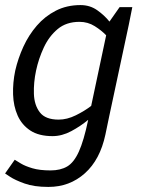

<svg xmlns="http://www.w3.org/2000/svg" viewBox="-20 -528 558 756"><path d="M293 -442Q241 -442 207 -413.5Q173 -385 152.5 -341Q132 -297 122 -250Q112 -203 113.5 -158.5Q115 -114 137 -85.5Q159 -57 211 -57Q244 -57 278.5 -74Q313 -91 339 -111L398 -389Q380 -408 353 -425Q326 -442 293 -442ZM38 101Q46 106 62.5 116Q79 126 107.5 134.5Q136 143 179 143Q218 143 244.5 127.5Q271 112 290.5 69Q310 26 327 -55V-56Q297 -31 260.5 -11.5Q224 8 187 8Q133 8 99.5 -14Q66 -36 49.5 -73Q33 -110 31.5 -156Q30 -202 40 -250Q51 -298 72 -344Q93 -390 125 -427Q157 -464 200 -486Q243 -508 297 -508Q334 -508 362.5 -488Q391 -468 411 -443L451 -500H501L487 -430L410 -70L395 2Q374 101 314 154.5Q254 208 171 208H170Q114 208 76.5 194.5Q39 181 19.5 168Q0 155 0 155Z"/></svg>

Font: Epunda Sans
Style: Italic
Weight: 400
Italic angle: -12.0243°
Designer: Simon Atzbach
Foundry: typofactur
Version: Version 2.204; ttfautohint (v1.8.4.7-5d5b)